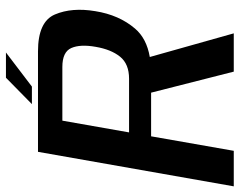

<svg xmlns="http://www.w3.org/2000/svg" viewBox="-112 -724 826 662"><g transform="rotate(-90 301.0 -393.0)"><path d="M-10.5 0H112L162 -285H312.5L385 0H517L435.5 -289.5Q499.5 -300.5 533.5 -340.5Q580.5 -395.5 593.5 -477.5Q607 -558 582.2 -616.5Q557.5 -675 455 -675H108.5ZM175.5 -361 216 -591H401Q453 -591 466.5 -560Q480 -529 470.5 -476Q461.5 -423 436.5 -392Q411.5 -361 360.5 -361ZM273 -696H333.5L451 -785.5H364Z"/></g></svg>

Font: Anybody Thin Medium
Style: Italic
Weight: 500
Italic angle: -10°
Version: Version 1.113;gftools[0.9.25]